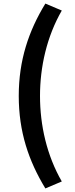

<svg xmlns="http://www.w3.org/2000/svg" viewBox="-20 -853 418 1075"><path d="M234 202 326 163C242 17 204 -151 204 -316C204 -479 242 -648 326 -794L234 -833C140 -679 85 -515 85 -316C85 -115 140 47 234 202Z"/></svg>

Font: Source Han Sans Old Style Bold
Style: Regular
Weight: 700
Designer: Ryoko NISHIZUKA (kana & ideographs); Paul D. Hunt (Latin, Greek & Cyrillic); Wenlong ZHANG (bopomofo); Sandoll Communica
Foundry: Adobe Systems Incorporated
Version: Version 1.004;PS 1.004;hotconv 1.0.81;makeotf.lib2.5.63406